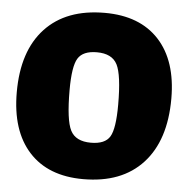

<svg xmlns="http://www.w3.org/2000/svg" viewBox="-50 -708 752 769"><g transform="rotate(5 326.5 -323.5)"><path d="M341 -659Q482 -659 559 -575.5Q636 -492 636 -340Q636 -172 551.5 -80Q467 12 312 12Q171 12 94 -72.5Q17 -157 17 -312Q17 -478 101.5 -568.5Q186 -659 341 -659ZM323 -499Q267 -499 247 -466.5Q227 -434 227 -339Q227 -218 248 -177Q269 -136 330 -136Q387 -136 406.5 -168.5Q426 -201 426 -297Q426 -417 405 -458Q384 -499 323 -499Z"/></g></svg>

Font: Alegreya Sans Black
Style: Regular
Weight: 900
Designer: Juan Pablo del Peral
Foundry: Huerta Tipografica
Version: Version 2.007